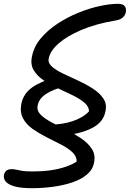

<svg xmlns="http://www.w3.org/2000/svg" viewBox="-61 -730 682 1009"><path d="M270 -18 192 -74Q267 -75 321.5 -93.5Q376 -112 407 -145Q406 -171 382 -191Q358 -211 321.5 -229Q285 -247 244.5 -265.5Q204 -284 169.5 -307Q135 -330 116.5 -360.5Q98 -391 107 -433Q117 -485 153 -528Q189 -571 240.5 -605Q292 -639 349.5 -662.5Q407 -686 462 -698Q517 -710 559 -710Q585 -710 594.5 -697.5Q604 -685 600 -665Q596 -648 583 -637Q570 -626 545 -622Q443 -605 367.5 -573Q292 -541 247.5 -502Q203 -463 195 -423Q190 -400 211.5 -380.5Q233 -361 270 -343.5Q307 -326 348.5 -307Q390 -288 426 -265Q462 -242 482 -212.5Q502 -183 493 -145Q483 -88 422.5 -57Q362 -26 270 -18ZM107 259Q49 259 15.5 249.5Q-18 240 -31 224Q-44 208 -40 189Q-37 175 -27.5 167Q-18 159 0 159Q15 159 26 162Q37 165 56 168Q75 171 112 171Q161 171 204 165Q247 159 282.5 147Q318 135 342 119Q342 91 319 69.5Q296 48 259.5 29.5Q223 11 183.5 -9Q144 -29 110.5 -52.5Q77 -76 60 -108Q43 -140 51 -184Q62 -238 108 -270.5Q154 -303 231 -323L290 -279Q215 -260 179 -235Q143 -210 137 -176Q131 -149 152.5 -127.5Q174 -106 211 -86.5Q248 -67 289.5 -46.5Q331 -26 366.5 -2Q402 22 422 53Q442 84 433 126Q426 162 395.5 187.5Q365 213 319 228.5Q273 244 218 251.5Q163 259 107 259Z"/></svg>

Font: Shantell Sans
Style: Italic
Weight: 400
Italic angle: -11°
Designer: Stephen Nixon, Anya Danilova, Shantell Martin
Foundry: Arrow Type
Version: Version 1.011;[c5ecc13dd]